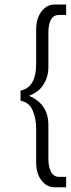

<svg xmlns="http://www.w3.org/2000/svg" viewBox="-20 -649 308 835"><path d="M105.5 -232.4C133.3 -242.2 154.8 -258.3 168.9 -281.2C183.6 -303.7 190.4 -329.1 190.4 -356.9V-505.9C190.4 -558.1 206.1 -584 236.8 -584H267.6V-629.4H216.8C194.8 -629.4 175.8 -619.1 160.2 -599.1C145 -578.6 137.2 -552.7 137.2 -522V-371.1C137.2 -302.7 114.3 -264.2 69.3 -254.9V-210.9C94.7 -206.5 112.3 -192.4 122.1 -168.5C132.3 -144.5 137.2 -118.7 137.2 -90.8V58.6C137.2 89.8 145 115.2 160.2 135.3C175.8 155.3 194.8 165.5 216.8 165.5H267.6V120.1H236.8C221.2 120.1 209.5 112.8 201.7 98.1C194.3 83.5 190.4 64.9 190.4 42V-105.5C190.4 -166.5 162.1 -209 105.5 -232.4Z"/></svg>

Font: Meera New
Style: Regular
Weight: 400
Designer: Hussain K H
Foundry: RIT
Version: 1.4.1